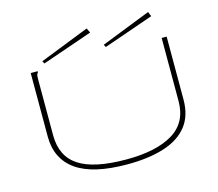

<svg xmlns="http://www.w3.org/2000/svg" viewBox="-110 -923 1220 1075"><g transform="rotate(-15 500.0 -386.0)"><path d="M502 11Q303 11 206.5 -57Q110 -125 110 -255V-623H150V-616Q144 -610 142.5 -603Q141 -596 141 -579V-254Q141 -132 228.5 -74.5Q316 -17 504 -17Q677 -17 773 -75Q869 -133 869 -257V-623H898V-258Q898 -164 850.5 -104.5Q803 -45 714 -17Q625 11 502 11ZM554 -655 546 -670 833 -783 844 -756ZM198 -655 190 -670 477 -783 490 -756Z"/></g></svg>

Font: Inconsolata UltraExpanded ExtraLight
Style: Regular
Weight: 200
Width: 9
Monospace: yes
Designer: Raph Levien, Cyreal, Brenton Simpson
Foundry: Raph Levien, Cyreal, Google
Version: Version 3.001; ttfautohint (v1.8.2.53-6de2)